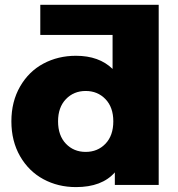

<svg xmlns="http://www.w3.org/2000/svg" viewBox="-20 -762 735 791"><path d="M293 8.8Q219.2 8.8 158.9 -23.7Q98.6 -56.2 62.7 -118.4Q26.9 -180.7 26.9 -262.2Q26.9 -343.3 62.7 -405.5Q98.6 -467.8 158.9 -500Q219.2 -532.2 293 -532.2Q388.2 -532.2 443.8 -478V-618.2H146V-742.2H633.8V0H453.1V-51.8Q399.9 8.8 293 8.8ZM446.8 -262.2Q446.8 -319.8 414.6 -353.5Q382.3 -387.2 333 -387.2Q283.7 -387.2 251.5 -353.5Q219.2 -319.8 219.2 -262.2Q219.2 -203.6 251.5 -169.9Q283.7 -136.2 333 -136.2Q382.3 -136.2 414.6 -169.9Q446.8 -203.6 446.8 -262.2Z"/></svg>

Font: Montserrat ExtraBold
Style: Regular
Weight: 800
Designer: Julieta Ulanovsky
Foundry: Julieta Ulanovsky
Version: Version 9.000